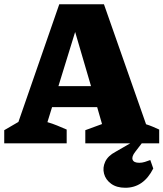

<svg xmlns="http://www.w3.org/2000/svg" viewBox="-43 -677 772 907"><path d="M647 -90Q663 -85 678.5 -78.5Q694 -72 709 -65V0H360V-62L439 -91L416 -171H203L181 -100Q205 -93 227 -84Q249 -75 272 -65V0H-23V-62L44 -101L237 -657H448ZM233 -270H387L312 -526ZM549 210Q508 210 482 191Q456 172 448.5 143.5Q441 115 454 87Q467 59 503 40L607 -20H642L596 40Q578 63 583.5 77.5Q589 92 615 92Q628 92 641 88Q654 84 667 79L681 119Q635 210 549 210Z"/></svg>

Font: Piazzolla SC ExtraBold
Style: Regular
Weight: 800
Designer: Juan Pablo del Peral
Foundry: Huerta Tipografica
Version: Version 1.330